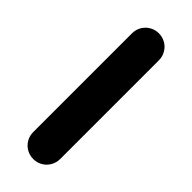

<svg xmlns="http://www.w3.org/2000/svg" viewBox="-184 -540 560 560"><g transform="rotate(45 96.5 -259.5)"><path d="M96.3 0Q81.1 0 68.3 -7.4Q55.6 -14.8 48.1 -27.6Q40.7 -40.4 40.7 -55.6V-463Q40.7 -478.1 48.1 -490.9Q55.6 -503.7 68.3 -511.1Q81.1 -518.5 96.3 -518.5Q111.5 -518.5 124.3 -511.1Q137 -503.7 144.4 -490.9Q151.9 -478.1 151.9 -463V-55.6Q151.9 -40.4 144.4 -27.6Q137 -14.8 124.3 -7.4Q111.5 0 96.3 0Z"/></g></svg>

Font: 26F Galaxy Hebrew Black
Style: Regular
Weight: 900
Designer: C₂₉H₂₅N₃O₅
Version: Version 1.000